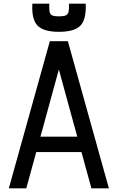

<svg xmlns="http://www.w3.org/2000/svg" viewBox="-20 -1024 640 1044"><path d="M28 0 251 -800H349L572 0H477L300 -646L123 0ZM130 -197 152 -281H448L470 -197ZM300 -851Q216 -851 183.5 -885.5Q151 -920 156 -1004H248Q247 -975 249.5 -960.5Q252 -946 263.5 -940.5Q275 -935 300 -935Q326 -935 338 -940.5Q350 -946 353 -961Q356 -976 355 -1004H446Q450 -920 418 -885.5Q386 -851 300 -851Z"/></svg>

Font: Victor Mono Thin SemiBold
Style: Regular
Weight: 600
Monospace: yes
Version: Version 1.561;gftools[0.9.30]